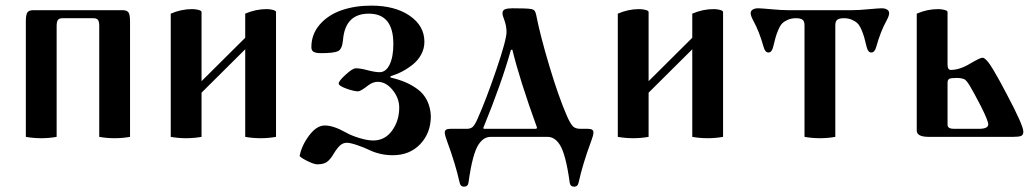

<svg xmlns="http://www.w3.org/2000/svg" viewBox="-20 -499 3778 700"><path d="M74.2 0V-420.9Q74.2 -445.3 79.8 -453.6Q85.4 -461.9 101.6 -461.9H426.8Q442.9 -461.9 448.5 -453.6Q454.1 -445.3 454.1 -420.9V0Q426.3 4.9 397.9 4.9Q369.6 4.9 341.8 0V-404.3Q341.8 -419.9 337.2 -426.3Q332.5 -432.6 320.3 -432.6H208Q195.8 -432.6 191.2 -426.3Q186.5 -419.9 186.5 -404.3V0Q158.7 4.9 130.4 4.9Q102.1 4.9 74.2 0Z M602.5 0V-449.2Q640.6 -465.8 680.7 -465.8Q692.4 -465.8 703.6 -462.9Q714.8 -460 714.8 -455.1V-203.1L874 -361.3V-449.2Q912.1 -465.8 952.1 -465.8Q963.9 -465.8 975.1 -462.9Q986.3 -460 986.3 -455.1V0Q958.5 4.9 930.2 4.9Q901.9 4.9 874 0V-319.3L714.8 -161.1V0Q687 4.9 658.7 4.9Q630.4 4.9 602.5 0Z M1072.3 69.8Q1079.6 31.7 1106.9 -4.9Q1134.3 -41.5 1164.1 -41.5Q1195.8 -41.5 1240.7 -16.1Q1260.3 -4.9 1290 4.2Q1319.8 13.2 1340.8 13.2Q1383.3 13.2 1409.4 -22.7Q1435.5 -58.6 1435.5 -106.4Q1435.5 -141.1 1411.4 -170.9Q1387.2 -200.7 1356.9 -200.7Q1338.9 -200.7 1320.8 -186.5Q1294.4 -166 1285.6 -166Q1270.5 -166 1242.7 -176Q1214.8 -186 1214.8 -194.8Q1214.8 -203.6 1240.2 -226.8Q1265.6 -250 1276.9 -250Q1294.4 -250 1319.3 -243.2Q1347.2 -235.8 1363.8 -235.8Q1387.2 -235.8 1400.6 -263.7Q1414.1 -291.5 1414.1 -338.9Q1414.1 -449.2 1324.7 -449.2Q1238.3 -449.2 1230.5 -353Q1227.5 -319.8 1212.4 -312.5Q1197.3 -305.2 1149.9 -305.2Q1132.3 -305.2 1123.8 -309.8Q1115.2 -314.5 1115.2 -327.1Q1115.2 -374 1145.5 -409.2Q1175.8 -444.3 1224.6 -461.4Q1273.4 -478.5 1333.5 -478.5Q1419.9 -478.5 1473.6 -441.7Q1527.3 -404.8 1527.3 -346.7Q1527.3 -321.8 1515.6 -300.3Q1503.9 -278.8 1484.9 -263.7Q1465.8 -248.5 1445.6 -238Q1425.3 -227.5 1403.8 -221.2V-216.3Q1433.6 -209.5 1457.3 -199.5Q1481 -189.5 1502.7 -173.6Q1524.4 -157.7 1536.9 -132.8Q1549.3 -107.9 1550.8 -76.2Q1550.8 -14.2 1512.2 26.4Q1473.6 66.9 1412.1 66.9Q1365.2 66.9 1324.2 46.9Q1309.6 39.6 1283.4 30.5Q1257.3 21.5 1244.6 21.5Q1230 21.5 1219 32Q1208 42.5 1196.3 62Q1184.6 82 1172.4 91.1Q1160.2 100.1 1136.7 100.1Q1125.5 100.1 1102.3 88.9Q1079.1 77.6 1072.3 69.8Z M1601.6 -16.1Q1601.6 -29.3 1620.6 -29.3H1681.6Q1694.8 -29.3 1702.6 -35.6Q1710.4 -42 1720.7 -64.9Q1751 -132.3 1788.8 -242.9Q1826.7 -353.5 1826.7 -382.8Q1826.7 -405.3 1817.4 -429.7Q1812 -442.4 1812 -450.7Q1812 -461.4 1821 -465.1Q1830.1 -468.8 1848.1 -468.8Q1900.9 -468.8 1915 -466.3Q1925.3 -464.8 1929.2 -459.5Q1933.1 -454.1 1935.1 -443.4Q1949.2 -370.6 1982.7 -258.8Q2016.1 -147 2046.9 -76.2Q2059.1 -48.8 2068.1 -39.1Q2077.1 -29.3 2096.7 -29.3H2124.5Q2143.6 -29.3 2143.6 -16.1Q2143.6 -5.9 2135.3 15.6Q2104.5 98.6 2089.4 167Q2086.4 181.6 2073.7 181.6Q2059.1 181.6 2057.1 167Q2042.5 60.5 2020 27.3Q2002 0 1976.1 0H1769Q1743.2 0 1725.1 27.3Q1702.6 60.5 1688 167Q1686 181.6 1671.4 181.6Q1658.7 181.6 1655.8 167Q1640.6 98.6 1609.9 15.6Q1601.6 -5.9 1601.6 -16.1ZM1742.2 -33.2 1743.2 -29.3H1935.1L1938 -33.2Q1874 -210 1848.1 -317.4H1842.8Q1809.1 -196.8 1742.2 -33.2Z M2232.4 0V-449.2Q2270.5 -465.8 2310.5 -465.8Q2322.3 -465.8 2333.5 -462.9Q2344.7 -460 2344.7 -455.1V-203.1L2503.9 -361.3V-449.2Q2542 -465.8 2582 -465.8Q2593.8 -465.8 2605 -462.9Q2616.2 -460 2616.2 -455.1V0Q2588.4 4.9 2560.1 4.9Q2531.7 4.9 2503.9 0V-319.3L2344.7 -161.1V0Q2316.9 4.9 2288.6 4.9Q2260.3 4.9 2232.4 0Z M2716.8 -451.2Q2716.8 -459 2724.1 -463.9Q2731.4 -468.8 2744.1 -468.8Q2753.9 -468.8 2792.5 -465.3Q2828.6 -461.9 2852.5 -461.9H3085.9Q3110.4 -461.9 3146 -465.3Q3184.6 -468.8 3194.3 -468.8Q3207 -468.8 3214.4 -463.9Q3221.7 -459 3221.7 -451.2Q3221.7 -441.4 3212.4 -424.3Q3190.4 -384.8 3174.3 -327.1Q3168.9 -307.6 3156.7 -307.6Q3144.5 -307.6 3139.6 -328.1Q3134.3 -351.1 3130.6 -363.5Q3127 -376 3120.4 -391.4Q3113.8 -406.7 3106 -414.3Q3098.1 -421.9 3085.4 -427.2Q3072.8 -432.6 3056.2 -432.6Q3041 -432.6 3033.2 -427.5Q3025.4 -422.4 3025.4 -406.2V0Q2997.6 4.9 2969.2 4.9Q2940.9 4.9 2913.1 0V-406.2Q2913.1 -422.4 2905.3 -427.5Q2897.5 -432.6 2882.3 -432.6Q2865.7 -432.6 2853 -427.2Q2840.3 -421.9 2832.5 -414.3Q2824.7 -406.7 2818.1 -391.4Q2811.5 -376 2807.9 -363.5Q2804.2 -351.1 2798.8 -328.1Q2793.9 -307.6 2781.7 -307.6Q2769.5 -307.6 2764.2 -327.1Q2748 -384.8 2726.1 -424.3Q2716.8 -441.4 2716.8 -451.2Z M3322.3 -22.9V-449.2Q3360.4 -465.8 3400.4 -465.8Q3412.1 -465.8 3423.3 -462.9Q3434.6 -460 3434.6 -455.1V-264.2Q3434.6 -244.1 3446.3 -244.1Q3478.5 -244.1 3516.1 -266.6Q3553.2 -288.6 3562 -288.6Q3568.4 -288.6 3578.4 -277.6Q3588.4 -266.6 3602.1 -243.4Q3615.7 -220.2 3624.8 -203.6Q3633.8 -187 3649.4 -157.7Q3710.9 -42 3710.9 -19Q3710.9 -6.3 3702.1 -3.2Q3693.4 0 3673.3 0H3366.7Q3322.3 0 3322.3 -22.9ZM3434.6 -43.9Q3434.6 -29.3 3458.5 -29.3H3548.3Q3583 -29.3 3583 -45.4Q3583 -58.6 3556.2 -111.8Q3528.8 -164.6 3515.9 -186Q3502.9 -207.5 3495.1 -210.4Q3484.4 -214.8 3467.3 -214.8Q3446.8 -214.8 3440.7 -211.4Q3434.6 -208 3434.6 -197.3Z"/></svg>

Font: Monomachus
Style: Medium
Weight: 500
Designer: Alexey Kryukov
Version: Version 1.0